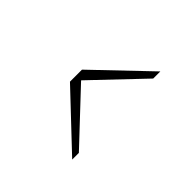

<svg xmlns="http://www.w3.org/2000/svg" viewBox="-22 -846 305 305"><g transform="rotate(-45 130.5 -694.0)"><path d="M32 -649 117 -739H144L230 -649H214L131 -728L47 -649Z"/></g></svg>

Font: Smooch Sans Thin
Style: Regular
Weight: 100
Designer: Robert E. Leuschke
Foundry: Robert E. Leuschke
Version: Version 1.010